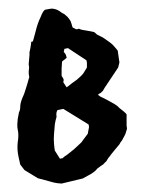

<svg xmlns="http://www.w3.org/2000/svg" viewBox="-20 -412 341 455"><path d="M188 -95 176 -79Q174 -75 168 -70L155 -58L140 -46Q132 -41 128 -37L122 -36L110 -55Q109 -60 108 -71Q107 -83 108 -94L110 -118Q112 -129 114 -135Q113 -142 114 -146L116 -151L130 -154L190 -117L191 -111ZM126 -249 127 -266 128 -267 138 -275 137 -279Q136 -284 131 -289Q133 -295 132 -296L141 -298L185 -269L186 -263V-252L178 -239Q174 -233 162 -223Q149 -214 142 -208L138 -205L130 -217L131 -223Q130 -227 126 -232V-242V-248ZM280 -115V-141Q277 -145 273 -148L263 -156Q260 -160 252 -165L236 -174Q225 -180 218 -183Q215 -186 212 -187L215 -190Q219 -191 224 -197L228 -204L260 -252L263 -264L259 -292Q258 -293 255 -297L247 -306Q244 -309 237 -314L224 -323L210 -330Q206 -334 203 -336L188 -339Q172 -341 167 -344L164 -343Q160 -342 158 -344L152 -347L149 -357Q148 -362 144 -367L140 -372L132 -379Q131 -379 126 -382L122 -385L117 -388Q106 -393 98 -391L87 -389Q82 -387 76 -371Q69 -357 64 -336L58 -314L55 -313H54Q54 -309 52 -298Q49 -287 50 -283L48 -260L49 -252L48 -242Q48 -235 49 -231Q50 -229 48 -225L45 -214L40 -198L37 -189Q28 -170 28 -160Q28 -151 25 -146L22 -130L21 -117Q21 -109 22 -105Q25 -92 22 -75Q20 -58 24 -40L28 -22L38 -9L69 10Q71 11 80 13L98 18Q108 21 115 22Q124 23 126 23L176 11Q185 6 196 0Q207 -7 210 -12L222 -21Q224 -21 226 -24L232 -30L237 -38Q240 -41 244 -47L253 -58L263 -70Q266 -76 269 -79L277 -94L281 -107Z"/></svg>

Font: East Sea Dokdo Cyrillic
Style: Regular
Weight: 400
Version: Version 1.00 July 4, 2018, initial release